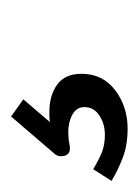

<svg xmlns="http://www.w3.org/2000/svg" viewBox="-20 -95 250 346"><g transform="rotate(-90 105.0 78.0)"><path d="M46 183Q17 183 -5.5 174.5Q-28 166 -48 154L-27 121Q-12 130 2 136Q16 142 35 142Q55 142 70 132Q85 122 85 105Q85 91 71.5 83.5Q58 76 40 76Q36 76 30 76.5Q24 77 19 78Q1 82 -2.5 70Q-6 58 2 50L68 -27L99 -5L58 43Q64 42 69 42Q74 42 77 42Q106 42 125.5 56Q145 70 145 100Q145 138 115.5 160.5Q86 183 46 183Z"/></g></svg>

Font: Atkinson Hyperlegible Next
Style: Italic
Weight: 400
Italic angle: -12°
Designer: Elliott Scott, Megan Eiswerth, Linus Boman, Theodore Petrosky, Letters from Sweden
Foundry: Applied Design Works, Letters from Sweden
Version: Version 2.001